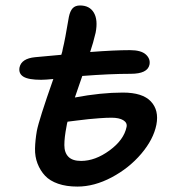

<svg xmlns="http://www.w3.org/2000/svg" viewBox="-20 -731 633 705"><path d="M264.2 -45.9Q223.6 -45.9 193.4 -56.4Q163.1 -66.9 145.5 -85.7Q127.9 -104.5 117.9 -130.1Q107.9 -155.8 108.6 -186Q109.4 -216.3 115.2 -250Q123 -291 175.8 -440.9Q145.5 -438 130.9 -438Q84.5 -438 65.9 -449.5Q47.4 -460.9 51.8 -483.9Q59.1 -516.1 108.9 -521Q151.9 -524.9 205.1 -529.8Q209 -540.5 210.9 -553.2Q218.3 -582 232.9 -668.9Q237.3 -690.4 246.8 -700.7Q256.3 -710.9 273.9 -710.9Q309.1 -710.9 324.7 -684.3Q340.3 -657.7 331.1 -610.8Q322.3 -573.2 311 -540Q399.9 -546.9 457 -546.9Q498 -546.9 515.6 -530.8Q533.2 -514.6 528.8 -493.2Q521.5 -460 460 -460Q383.8 -460 282.2 -452.1Q278.8 -440.9 269 -414.1Q259.3 -387.2 254.9 -373Q350.6 -391.1 431.2 -391.1Q503.4 -391.1 533.9 -358.6Q564.5 -326.2 554.2 -272.9Q543.5 -219.2 498.8 -166.5Q454.1 -113.8 390.1 -79.8Q326.2 -45.9 264.2 -45.9ZM224.1 -266.1Q216.3 -226.1 216.3 -198.2Q216.3 -170.4 231.2 -155.3Q246.1 -140.1 277.8 -140.1Q329.6 -140.1 382.3 -178.7Q435.1 -217.3 444.8 -265.1Q447.8 -280.3 432.6 -289.6Q417.5 -298.8 389.2 -298.8Q370.1 -298.8 345 -296.9Q319.8 -294.9 305.2 -293.5Q290.5 -292 261 -288.3Q231.4 -284.7 228 -284.2Q226.1 -278.8 224.1 -266.1Z"/></svg>

Font: Shantell Sans Irregular Bouncy
Style: Italic
Weight: 500
Italic angle: -11.31°
Designer: Stephen Nixon, Anya Danilova, Shantell Martin
Foundry: Arrow Type
Version: Version 1.006;[9816181b4]